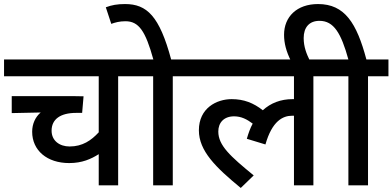

<svg xmlns="http://www.w3.org/2000/svg" viewBox="-20 -916 1940 949"><path d="M666 -539V-622H0V-539H468V-262C431 -222 388 -192 324 -192C275 -192 235 -220 235 -270C235 -327 279 -358 356 -358H386L393 -440C387 -440 360 -441 335 -441H38V-357L181 -360C155 -338 139 -304 139 -265C139 -172 213 -110 322 -110C386 -110 430 -130 468 -154V0H564V-539Z M834 -539H935V-622H826C768 -837 706 -896 598 -896C560 -896 532 -891 503 -880L530 -798C549 -805 571 -811 600 -811C666 -811 699 -763 738 -622H651V-539H737V0H834Z M920 -539H1433V-426C1430 -426 1428 -426 1426 -426C1368 -426 1318 -407 1279 -371C1233 -407 1186 -426 1125 -426C1051 -426 963 -382 963 -272C963 -170 1046 -89 1170 13L1234 -49C1118 -144 1059 -197 1059 -266C1059 -310 1087 -341 1137 -341C1173 -341 1201 -326 1229 -305C1217 -283 1208 -258 1200 -230L1292 -202C1325 -318 1378 -344 1424 -344C1427 -344 1430 -344 1433 -344V0H1529V-539H1630V-622H920Z M1418 -615H1512C1495 -650 1481 -684 1481 -728C1481 -780 1508 -813 1559 -813C1630 -813 1666 -752 1702 -622H1616V-539H1702V0H1799V-539H1900V-622H1791C1743 -802 1684 -896 1552 -896C1447 -896 1384 -833 1384 -744C1384 -702 1395 -661 1418 -615Z"/></svg>

Font: Noto Sans Medium
Style: Italic
Weight: 500
Italic angle: -12°
Designer: Monotype Design Team
Foundry: Monotype Imaging Inc.
Version: Version 2.013